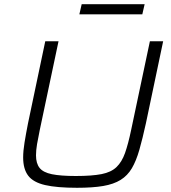

<svg xmlns="http://www.w3.org/2000/svg" viewBox="-20 -884 814 912"><path d="M346 8Q250 8 194 -5Q138 -18 114 -49.5Q90 -81 90 -136Q90 -167 96.5 -207Q103 -247 113 -298L195 -688H258L169 -267Q161 -229 156 -199.5Q151 -170 151 -146Q151 -108 168 -86.5Q185 -65 226.5 -56.5Q268 -48 340 -48Q417 -48 462.5 -57Q508 -66 533.5 -90.5Q559 -115 574 -157.5Q589 -200 603 -267L692 -688H755L673 -298Q657 -225 642 -172.5Q627 -120 606.5 -85Q586 -50 553 -29.5Q520 -9 470 -0.5Q420 8 346 8ZM357 -816 368 -864H667L656 -816Z"/></svg>

Font: Saira SemiExpanded Light
Style: Italic
Weight: 300
Width: 6
Italic angle: -12°
Designer: Hector Gatti with collaboration of the Omnibus-Type team
Foundry: Omnibus-Type
Version: Version 1.101